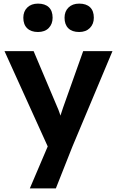

<svg xmlns="http://www.w3.org/2000/svg" viewBox="-20 -812 647 1062"><path d="M145 230 261 -42 263 40 5 -529H166L295 -224Q303 -207 310.5 -184.5Q318 -162 323 -142L299 -131Q306 -148 313.5 -170Q321 -192 329 -217L440 -529H602L380 0L289 230ZM337 -714Q337 -749 359 -770.5Q381 -792 418 -792Q457 -792 478 -772Q499 -752 499 -714Q499 -679 477 -657Q455 -635 418 -635Q379 -635 358 -655.5Q337 -676 337 -714ZM109 -714Q109 -749 131 -770.5Q153 -792 190 -792Q229 -792 250 -772Q271 -752 271 -714Q271 -679 249.5 -657Q228 -635 190 -635Q152 -635 130.5 -655.5Q109 -676 109 -714Z"/></svg>

Font: Mach SemiBold
Style: Regular
Weight: 600
Version: Version 1.002